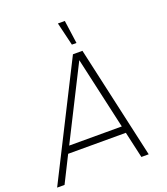

<svg xmlns="http://www.w3.org/2000/svg" viewBox="-169 -1010 977 1121"><g transform="rotate(-20 320.0 -449.5)"><path d="M344 -700H403L560 0H514.5L477.5 -163.5H119L37 0H-9ZM141 -206.5H468L367 -655ZM323 -899H366L386 -755H357.5Z"/></g></svg>

Font: Urbanist ExtraLight
Style: Italic
Weight: 250
Version: Version 1.303